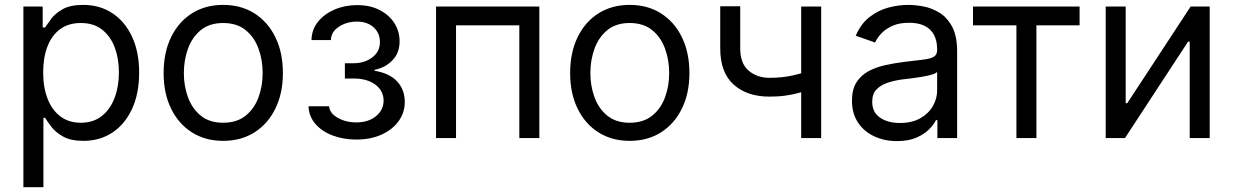

<svg xmlns="http://www.w3.org/2000/svg" viewBox="-20 -573 5119 797"><path d="M77.1 204.1V-545.9H157.2V-459H167Q176.3 -473.1 192.9 -495.4Q209.5 -517.6 240.7 -535.2Q272 -552.7 325.2 -552.7Q394 -552.7 446.3 -518.3Q498.5 -483.9 528.1 -420.7Q557.6 -357.4 557.6 -271.5Q557.6 -185.1 528.3 -121.3Q499 -57.6 446.8 -22.9Q394.5 11.7 326.2 11.7Q273.9 11.7 242.2 -6.1Q210.4 -23.9 193.4 -46.6Q176.3 -69.3 167 -84H160.2V204.1ZM315.4 -63.5Q367.7 -63.5 402.8 -91.6Q438 -119.6 455.8 -167Q473.6 -214.4 473.6 -272.5Q473.6 -330.1 456.1 -376.5Q438.5 -422.9 403.6 -450.2Q368.7 -477.5 315.4 -477.5Q264.2 -477.5 229.5 -451.9Q194.8 -426.3 177 -380.1Q159.2 -334 159.2 -272.5Q159.2 -210.9 177.2 -163.8Q195.3 -116.7 230.2 -90.1Q265.1 -63.5 315.4 -63.5Z M906.2 11.7Q832.5 11.7 776.9 -23.4Q721.2 -58.6 690.2 -122.1Q659.2 -185.5 659.2 -269.5Q659.2 -355 690.2 -418.7Q721.2 -482.4 776.9 -517.6Q832.5 -552.7 906.2 -552.7Q980.5 -552.7 1036.1 -517.6Q1091.8 -482.4 1123 -418.7Q1154.3 -355 1154.3 -269.5Q1154.3 -185.5 1123 -122.1Q1091.8 -58.6 1036.1 -23.4Q980.5 11.7 906.2 11.7ZM906.2 -63.5Q962.9 -63.5 999 -92.3Q1035.2 -121.1 1052.7 -168.2Q1070.3 -215.3 1070.3 -269.5Q1070.3 -324.7 1052.7 -372.1Q1035.2 -419.4 999 -448.5Q962.9 -477.5 906.2 -477.5Q850.1 -477.5 814.2 -448.5Q778.3 -419.4 760.7 -372.1Q743.2 -324.7 743.2 -269.5Q743.2 -215.3 760.7 -168.2Q778.3 -121.1 814.2 -92.3Q850.1 -63.5 906.2 -63.5Z M1459 6.3Q1405.8 6.3 1361.1 -10.5Q1316.4 -27.3 1289.3 -58.6Q1262.2 -89.8 1260.7 -131.8H1346.2Q1348.1 -103.5 1381.6 -84.2Q1415 -64.9 1459.5 -64.9Q1509.3 -64.9 1540.8 -90.8Q1572.3 -116.7 1572.3 -155.3Q1572.3 -195.8 1538.6 -221.4Q1504.9 -247.1 1446.8 -247.1H1411.6V-310.5H1446.8Q1493.7 -310.5 1525.4 -334.7Q1557.1 -358.9 1557.1 -398.4Q1557.1 -436 1530.8 -459.7Q1504.4 -483.4 1461.4 -483.4Q1419.9 -483.4 1387.2 -462.4Q1354.5 -441.4 1353.5 -406.7H1272.9Q1273.9 -450.2 1300 -482.7Q1326.2 -515.1 1368.9 -533.4Q1411.6 -551.8 1462.4 -551.8Q1516.6 -551.8 1556.2 -531.2Q1595.7 -510.7 1617.2 -476.8Q1638.7 -442.9 1638.7 -401.4Q1638.7 -353.5 1609.1 -322.8Q1579.6 -292 1534.7 -283.2V-279.3Q1597.2 -269 1628.7 -234.9Q1660.2 -200.7 1660.2 -149.9Q1660.2 -105 1634.3 -69.6Q1608.4 -34.2 1563 -13.9Q1517.6 6.3 1459 6.3Z M2218.8 -545.9V0H2135.7V-467.8H1873V0H1790V-545.9Z M2593.8 11.7Q2520 11.7 2464.4 -23.4Q2408.7 -58.6 2377.7 -122.1Q2346.7 -185.5 2346.7 -269.5Q2346.7 -355 2377.7 -418.7Q2408.7 -482.4 2464.4 -517.6Q2520 -552.7 2593.8 -552.7Q2668 -552.7 2723.6 -517.6Q2779.3 -482.4 2810.5 -418.7Q2841.8 -355 2841.8 -269.5Q2841.8 -185.5 2810.5 -122.1Q2779.3 -58.6 2723.6 -23.4Q2668 11.7 2593.8 11.7ZM2593.8 -63.5Q2650.4 -63.5 2686.5 -92.3Q2722.7 -121.1 2740.2 -168.2Q2757.8 -215.3 2757.8 -269.5Q2757.8 -324.7 2740.2 -372.1Q2722.7 -419.4 2686.5 -448.5Q2650.4 -477.5 2593.8 -477.5Q2537.6 -477.5 2501.7 -448.5Q2465.8 -419.4 2448.2 -372.1Q2430.7 -324.7 2430.7 -269.5Q2430.7 -215.3 2448.2 -168.2Q2465.8 -121.1 2501.7 -92.3Q2537.6 -63.5 2593.8 -63.5Z M3173.8 -171.9Q3081.1 -171.9 3025.4 -221.9Q2969.7 -272 2969.7 -372.1V-546.9H3052.7V-372.1Q3052.7 -309.6 3087.6 -279.8Q3122.6 -250 3173.8 -250Q3227.1 -250 3270.3 -259.8Q3313.5 -269.5 3357.4 -285.2V-207Q3329.1 -196.8 3300.8 -188.7Q3272.5 -180.7 3241.7 -176.3Q3210.9 -171.9 3173.8 -171.9ZM3305.7 0V-545.9H3388.7V0Z M3703.1 12.7Q3651.4 12.7 3608.9 -7.1Q3566.4 -26.9 3541.5 -64.5Q3516.6 -102.1 3516.6 -155.3Q3516.6 -202.1 3535.2 -231.2Q3553.7 -260.3 3584.7 -277.1Q3615.7 -293.9 3653.1 -302.2Q3690.4 -310.5 3728.5 -315.4Q3778.3 -321.8 3809.6 -325.2Q3840.8 -328.6 3855.5 -336.9Q3870.1 -345.2 3870.1 -365.2V-368.2Q3870.1 -403.3 3857.2 -428Q3844.2 -452.6 3818.4 -465.6Q3792.5 -478.5 3753.9 -478.5Q3713.9 -478.5 3685.8 -466.3Q3657.7 -454.1 3639.6 -435.3Q3621.6 -416.5 3612.3 -396.5L3532.2 -424.8Q3553.7 -474.6 3589.6 -502.4Q3625.5 -530.3 3667.7 -541.5Q3710 -552.7 3751 -552.7Q3777.3 -552.7 3811.5 -546.6Q3845.7 -540.5 3878.2 -521.2Q3910.6 -502 3931.9 -463.1Q3953.1 -424.3 3953.1 -359.4V0H3871.1V-74.2H3865.2Q3856.9 -56.6 3836.9 -36.4Q3816.9 -16.1 3783.9 -1.7Q3751 12.7 3703.1 12.7ZM3715.8 -62.5Q3765.6 -62.5 3800 -82Q3834.5 -101.6 3852.3 -132.6Q3870.1 -163.6 3870.1 -197.3V-274.4Q3864.7 -268.1 3846.7 -262.9Q3828.6 -257.8 3805.2 -253.9Q3781.7 -250 3759.8 -247.3Q3737.8 -244.6 3724.6 -243.2Q3691.9 -238.8 3663.6 -229.2Q3635.3 -219.7 3617.9 -201.2Q3600.6 -182.6 3600.6 -150.4Q3600.6 -106.9 3633.1 -84.7Q3665.5 -62.5 3715.8 -62.5Z M4199.2 0V-467.8H4019V-545.9H4461.4V-467.8H4282.2V0Z M5001.5 0H4918.5V-399.9H4911.6L4649.9 0H4569.8V-545.9H4652.8V-144.5H4659.2L4922.4 -545.9H5001.5Z"/></svg>

Font: GitLab Sans
Style: Regular
Weight: 400
Designer: Rasmus Andersson
Foundry: Modifications by GitLab B.V., manufactured by rsms
Version: Version 4.000;git-c8fb6b7